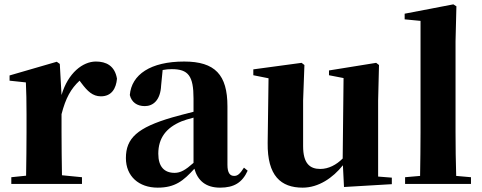

<svg xmlns="http://www.w3.org/2000/svg" viewBox="-20 -846 2216 883"><path d="M255 -552 241 -562 24 -499V-475L99 -467C101 -419 102 -386 102 -321V-238C102 -182 101 -96 100 -38L32 -31V0H357V-31L265 -40C264 -99 263 -183 263 -238V-321C282 -395 306 -438 346 -475L355 -463C382 -427 406 -403 444 -403C494 -403 514 -440 518 -484C508 -544 468 -563 421 -563C361 -563 293 -511 263 -409Z M870 -97C833 -64 810 -51 783 -51C736 -51 708 -79 708 -139C708 -212 745 -259 815 -288C827 -293 847 -299 870 -305ZM1102 -75C1083 -45 1072 -37 1057 -37C1038 -37 1026 -50 1026 -88V-357C1026 -502 969 -563 827 -563C672 -563 585 -503 577 -409C585 -376 610 -358 646 -358C684 -358 718 -385 721 -453L728 -524C743 -527 756 -528 770 -528C846 -528 870 -497 870 -393V-332C835 -323 800 -314 772 -306C611 -259 559 -210 559 -119C559 -35 619 17 705 17C785 17 823 -14 874 -70C889 -16 926 17 992 17C1056 17 1094 -6 1119 -61Z M1719 -34V-384L1723 -547L1710 -557L1493 -522V-500L1560 -487L1556 -117C1527 -88 1491 -69 1453 -69C1405 -69 1374 -94 1374 -174V-384L1380 -547L1367 -557L1145 -527V-500L1215 -486L1211 -189C1209 -37 1272 17 1372 17C1445 17 1511 -28 1557 -86L1562 14L1782 1V-29Z M2078 -37C2076 -102 2075 -173 2075 -238V-656L2079 -817L2065 -826L1841 -783V-757L1914 -750V-238C1914 -174 1913 -102 1912 -37L1843 -31V0H2146V-31Z"/></svg>

Font: Noto Serif CJK JP Black
Style: Regular
Weight: 900
Designer: Ryoko NISHIZUKA 西塚涼子 (kana & ideographs); Frank Grießhammer (Latin, Greek & Cyrillic); Wenlong ZHANG 张文龙 (bopomofo); San
Foundry: Adobe Systems Incorporated
Version: Version 1.001;PS 1.001;hotconv 16.6.54;makeotf.lib2.5.65590